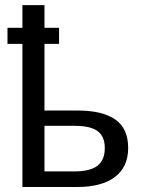

<svg xmlns="http://www.w3.org/2000/svg" viewBox="-20 -745 561 765"><path d="M69.3 -634.3V-724.6H157.2V-634.3H215.3V-570.3H157.2V-304.7H288.1Q388.2 -304.7 439.5 -268.8Q490.7 -232.9 490.7 -155.3Q490.7 -80.1 438 -40Q385.3 0 288.6 0H69.3V-570.3H9.8V-634.3ZM157.2 -62H275.4Q338.9 -62 368.2 -84.5Q397.5 -106.9 397.5 -155.3Q397.5 -201.2 369.1 -222.4Q340.8 -243.7 275.9 -243.7H157.2Z"/></svg>

Font: Arimo Nerd Font
Style: Regular
Weight: 400
Designer: Steve Matteson
Foundry: Monotype Imaging Inc.
Version: Version 1.33;Nerd Fonts 3.2.1